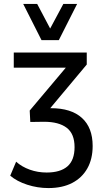

<svg xmlns="http://www.w3.org/2000/svg" viewBox="-20 -764 535 976"><path d="M226 192Q171 192 118.5 175Q66 158 32 129L62 58Q91 84 131.5 98.5Q172 113 217 113Q287 113 323 81.5Q359 50 359 -16Q359 -84 319 -114.5Q279 -145 204 -145L134 -144L131 -202L339 -449L338 -420H50V-497H421V-436L222 -198L203 -214H239Q342 -214 396.5 -164.5Q451 -115 451 -22Q451 44 424 92Q397 140 347 166Q297 192 226 192ZM191 -560 98 -744H169L235 -619L302 -744H372L279 -560Z"/></svg>

Font: Nunito Sans 7pt Condensed Medium
Style: Regular
Weight: 500
Width: 3
Designer: Vernon Adams
Foundry: Vernon Adams
Version: Version 3.101;gftools[0.9.27]